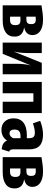

<svg xmlns="http://www.w3.org/2000/svg" viewBox="982 -1570 605 2608"><g transform="rotate(90 1284.0 -265.5)"><path d="M477 -161Q477 -80 418 -40Q359 0 257 0H52V-527Q169 -548 248 -548Q345 -548 400.5 -510Q456 -472 456 -404Q456 -313 350 -291Q477 -276 477 -161ZM206 -448V-322H249Q277 -322 292 -336.5Q307 -351 307 -386Q307 -422 292 -436Q277 -450 245 -450Q234 -450 206 -448ZM321 -172Q321 -210 305 -225.5Q289 -241 254 -241H206V-100H254Q286 -100 303.5 -116Q321 -132 321 -172Z M988 0H846V-190Q846 -292 868 -382L711 0H558V-531H700V-339Q700 -234 679 -148L833 -531H988Z M1361 -417H1246V0H1092V-531H1515V0H1361Z M2039 -87 2007 14Q1962 10 1933 -7Q1904 -24 1888 -59Q1838 17 1744 17Q1672 17 1629.5 -28.5Q1587 -74 1587 -149Q1587 -236 1645.5 -282Q1704 -328 1815 -328H1857V-353Q1857 -400 1840 -418.5Q1823 -437 1780 -437Q1731 -437 1655 -410L1621 -509Q1666 -528 1715 -538Q1764 -548 1807 -548Q1910 -548 1959 -502Q2008 -456 2008 -362V-147Q2008 -120 2015 -107Q2022 -94 2039 -87ZM1857 -143V-242H1829Q1783 -242 1761 -222.5Q1739 -203 1739 -162Q1739 -128 1752 -110.5Q1765 -93 1790 -93Q1811 -93 1828.5 -106Q1846 -119 1857 -143Z M2539 -161Q2539 -80 2480 -40Q2421 0 2319 0H2114V-527Q2231 -548 2310 -548Q2407 -548 2462.5 -510Q2518 -472 2518 -404Q2518 -313 2412 -291Q2539 -276 2539 -161ZM2268 -448V-322H2311Q2339 -322 2354 -336.5Q2369 -351 2369 -386Q2369 -422 2354 -436Q2339 -450 2307 -450Q2296 -450 2268 -448ZM2383 -172Q2383 -210 2367 -225.5Q2351 -241 2316 -241H2268V-100H2316Q2348 -100 2365.5 -116Q2383 -132 2383 -172Z"/></g></svg>

Font: Fira Sans Condensed
Style: Bold
Weight: 700
Width: 3
Designer: bBox Type GmbH & Carrois Corporate GbR & Edenspiekermann AG
Foundry: bBox Type GmbH & Carrois Corporate GbR & Edenspiekermann AG
Version: Version 4.301